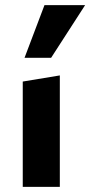

<svg xmlns="http://www.w3.org/2000/svg" viewBox="-20 -731 353 751"><path d="M69 0V-412L214 -436V0ZM76 -505 154 -711H313L180 -505Z"/></svg>

Font: Ysabeau Infant ExtraBold
Style: Regular
Weight: 800
Designer: Christian Thalmann (Catharsis Fonts)
Version: Version 2.001;gftools[0.9.30]; featfreeze: ss01,ss02,lnum